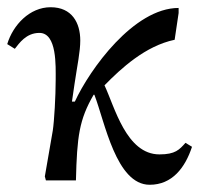

<svg xmlns="http://www.w3.org/2000/svg" viewBox="-34 -499 551 531"><path d="M479 -104C462 -85 451 -72 407 -72C315 -72 283 -204 255 -263C301 -310 368 -372 449 -389L460 -463V-477C336 -477 214 -307 173 -218H165L172 -266C180 -320 188 -356 188 -387C188 -436 165 -479 106 -479C48 -479 2 -430 -14 -377L7 -364C19 -379 38 -408 75 -408C124 -408 120 -316 120 -278C120 -234 116 -164 112 -138L90 -11L93 0H176C179 -122 185 -168 225 -237H227C256 -162 287 12 380 12C442 12 478 -35 497 -93Z"/></svg>

Font: STIX Two Math
Style: Regular
Weight: 400
Designer: Ross Mills, John Hudson & Paul Hanslow, Tiro Typeworks Ltd; with portions MicroPress Inc., with additions and correction
Foundry: Tiro Typeworks Ltd
Version: Version 2.02 b142